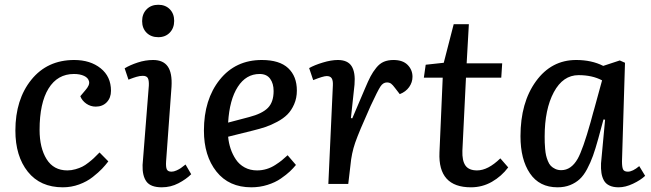

<svg xmlns="http://www.w3.org/2000/svg" viewBox="-20 -776 2748 810"><path d="M293 -522.9Q360.8 -522.9 404.5 -488Q448.2 -453.1 448.2 -393.1Q448.2 -363.3 430.4 -344.7Q412.6 -326.2 383.8 -326.2Q362.3 -326.2 344.2 -338.6Q326.2 -351.1 318.8 -370.1L339.8 -395Q359.4 -417 355.7 -432.4Q352.1 -447.8 334.7 -455.8Q317.4 -463.9 292 -463.9Q222.7 -463.9 184.8 -402.6Q147 -341.3 147 -228Q147 -152.3 176.5 -104.7Q206.1 -57.1 264.2 -57.1Q281.2 -57.1 298.3 -62Q315.4 -66.9 327.1 -72.8Q338.9 -78.6 353.5 -90.1Q368.2 -101.6 375.5 -108.6Q382.8 -115.7 396 -128.9Q398.4 -131.3 399.9 -132.8L437 -95.2Q424.8 -79.1 410.4 -64Q396 -48.8 371.3 -29.3Q346.7 -9.8 313.7 2.2Q280.8 14.2 245.1 14.2Q149.9 14.2 97.4 -51.5Q44.9 -117.2 44.9 -225.1Q44.9 -356.4 112.3 -439.7Q179.7 -522.9 293 -522.9Z M647.9 -755.9Q677.7 -755.9 696.3 -737.1Q714.8 -718.3 714.8 -688Q714.8 -657.7 696.3 -638.4Q677.7 -619.1 647.9 -619.1Q617.2 -619.1 598.4 -637.9Q579.6 -656.7 579.6 -687Q579.6 -717.3 598.4 -736.6Q617.2 -755.9 647.9 -755.9ZM607.9 -415Q608.9 -436.5 603.8 -446.3Q598.6 -456.1 582.5 -456.1Q576.2 -456.1 569.6 -455.1Q563 -454.1 555.9 -451.9Q548.8 -449.7 544.2 -448.2Q539.6 -446.8 532 -443.8Q524.4 -440.9 522 -439.9L505.9 -487.8Q528.3 -501.5 560.8 -512.2Q593.3 -522.9 626 -522.9Q668.5 -522.9 687.7 -495.6Q707 -468.3 703.6 -410.2L680.7 -95.2Q679.2 -71.8 683.6 -61.8Q688 -51.8 703.6 -51.8Q713.4 -51.8 724.6 -56.9Q735.8 -62 742.9 -66.9Q750 -71.8 762.7 -82L786.6 -41Q765.6 -20 732.9 -2.9Q700.2 14.2 662.6 14.2Q615.7 14.2 597.9 -10Q580.1 -34.2 581.5 -80.1Z M1084.5 -522.9Q1159.2 -522.9 1195.8 -488.5Q1232.4 -454.1 1232.4 -394Q1232.4 -362.3 1220.9 -336.2Q1209.5 -310.1 1192.4 -293Q1175.3 -275.9 1149.2 -262Q1123 -248 1099.6 -240.2Q1076.2 -232.4 1046.4 -225.1L942.4 -199.2Q944.8 -172.9 952.9 -148.7Q960.9 -124.5 975.1 -103.3Q989.3 -82 1012.2 -69.6Q1035.2 -57.1 1064.5 -57.1Q1085.4 -57.1 1104.7 -63Q1124 -68.8 1141.4 -80.1Q1158.7 -91.3 1168.9 -99.6Q1179.2 -107.9 1193.4 -121.1L1228.5 -80.1Q1217.3 -66.4 1202.9 -52.7Q1188.5 -39.1 1164.8 -22.7Q1141.1 -6.3 1108.6 3.9Q1076.2 14.2 1040.5 14.2Q945.8 14.2 893.1 -52.2Q840.3 -118.7 840.3 -225.1Q840.3 -356.4 907 -439.7Q973.6 -522.9 1084.5 -522.9ZM1134.3 -392.1Q1134.3 -423.8 1119.6 -443.8Q1105 -463.9 1075.2 -463.9Q1018.1 -463.9 983.2 -409.7Q948.2 -355.5 942.4 -258.8L1031.2 -282.2Q1085.9 -296.4 1110.1 -320.8Q1134.3 -345.2 1134.3 -392.1Z M1384.3 -416Q1385.3 -436 1379.4 -445.6Q1373.5 -455.1 1358.4 -455.1Q1343.8 -455.1 1301.3 -438L1284.2 -488.8Q1306.6 -501.5 1342 -512.2Q1377.4 -522.9 1405.3 -522.9Q1446.8 -522.9 1463.4 -496.8Q1480 -470.7 1475.6 -418.9L1460.4 -277.8L1466.3 -276.9L1519.5 -401.9Q1533.2 -434.6 1543.2 -453.6Q1553.2 -472.7 1567.4 -490.2Q1581.5 -507.8 1599.1 -515.4Q1616.7 -522.9 1640.1 -522.9Q1679.2 -522.9 1699.7 -502.2Q1720.2 -481.4 1720.2 -452.1Q1720.2 -428.7 1706.1 -408.7Q1691.9 -388.7 1666.5 -378.9L1646.5 -404.8Q1637.2 -417.5 1630.1 -422.9Q1623 -428.2 1612.3 -428.2Q1596.2 -428.2 1585 -411.1Q1573.7 -394 1543.5 -329.1Q1494.1 -219.2 1478.5 -174.1Q1462.9 -128.9 1458.5 -79.1L1449.2 0H1365.2Z M1775.9 -502.9 1852.1 -511.2 1894 -673.8H1958L1948.7 -508.8H2098.6L2094.7 -448.2H1945.8L1930.7 -140.1Q1929.2 -98.1 1943.6 -77.6Q1958 -57.1 1992.7 -57.1Q2038.6 -57.1 2090.8 -107.9L2124 -69.8Q2095.7 -32.2 2055.2 -9Q2014.6 14.2 1966.8 14.2Q1827.6 14.2 1834 -132.8L1847.7 -448.2H1768.1Z M2604 -95.2Q2604 -70.8 2608.6 -61.3Q2613.3 -51.8 2628.9 -51.8Q2648.9 -51.8 2676.8 -75.2L2701.7 -34.2Q2682.6 -16.1 2650.6 -1Q2618.7 14.2 2589.8 14.2Q2566.9 14.2 2551.3 6.8Q2535.6 -0.5 2527.8 -14.6Q2520 -28.8 2517.3 -46.4Q2514.6 -64 2515.6 -86.9L2532.7 -271L2525.9 -272L2503.9 -190.9Q2492.2 -148.4 2481.7 -119.1Q2471.2 -89.8 2456.8 -62.7Q2442.4 -35.6 2425.3 -20Q2408.2 -4.4 2385 4.9Q2361.8 14.2 2332 14.2Q2255.4 14.2 2215.6 -44.7Q2175.8 -103.5 2175.8 -201.2Q2175.8 -343.3 2241 -433.1Q2306.2 -522.9 2410.6 -522.9Q2476.1 -522.9 2524.9 -498L2594.7 -521L2616.7 -511.2ZM2347.7 -58.1Q2389.6 -58.1 2417 -106Q2439 -145 2471.7 -261.2Q2475.1 -273.9 2482.4 -300.8Q2485.4 -311 2486.8 -315.9L2520 -437Q2478.5 -459 2420.9 -459Q2355 -459 2316.4 -387Q2277.8 -314.9 2277.8 -200.2Q2277.8 -184.6 2278.1 -174.6Q2278.3 -164.6 2279.8 -148.2Q2281.2 -131.8 2283.7 -120.8Q2286.1 -109.9 2291.3 -96.9Q2296.4 -84 2303.7 -76.4Q2311 -68.8 2322.3 -63.5Q2333.5 -58.1 2347.7 -58.1Z"/></svg>

Font: Literata Book Medium
Style: Italic
Weight: 500
Italic angle: -3°
Designer: Latin by Veronika Burian and Jose Scaglione. Greek by Irene Vlachou. Cyrillic by Vera Evstafieva
Foundry: TypeTogether
Version: Version 1.003;PS 001.003;hotconv 1.0.88;makeotf.lib2.5.64775